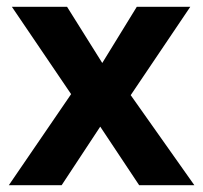

<svg xmlns="http://www.w3.org/2000/svg" viewBox="-20 -547 600 567"><path d="M6 0 190 -269 15 -527H178L282 -361L384 -527H542L366 -266L554 0H391L276 -173L162 0Z"/></svg>

Font: Onest
Style: Bold
Weight: 700
Designer: Dmitri Voloshin, Andrey Kudryavtsev
Foundry: Dmitri Voloshin, Andrey Kudryavtsev
Version: Version 1.000;gftools[0.9.33]